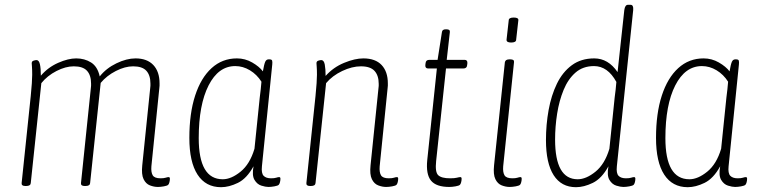

<svg xmlns="http://www.w3.org/2000/svg" viewBox="-20 -772 3167 799"><path d="M637 6Q621 6 604 -0.5Q587 -7 577.5 -26.5Q568 -46 572 -84L605 -405Q606 -410 606 -415Q606 -420 606 -424Q606 -459 589 -477.5Q572 -496 534 -496Q500 -496 462 -476.5Q424 -457 399 -427L355 -10Q354 2 336 2H332Q316 2 317 -10L358 -405Q359 -410 359 -415Q359 -420 359 -424Q359 -459 342 -477.5Q325 -496 287 -496Q253 -496 215 -476.5Q177 -457 152 -426L108 -10Q107 2 89 2H85Q69 2 70 -10L108 -373Q111 -402 112.5 -425.5Q114 -449 114 -461Q114 -482 113 -494Q112 -506 112 -509Q112 -517 119.5 -519.5Q127 -522 132 -522Q142 -522 146 -505Q150 -488 150 -457Q180 -492 222 -510.5Q264 -529 297 -529Q332 -529 359 -512Q386 -495 395 -454Q422 -488 464.5 -508.5Q507 -529 544 -529Q592 -529 618 -501.5Q644 -474 644 -425Q644 -421 644 -415.5Q644 -410 643 -405L610 -80Q608 -55 615.5 -42.5Q623 -30 648 -30Q662 -30 669.5 -32.5Q677 -35 682 -35Q687 -35 687 -28Q687 -21 685 -13.5Q683 -6 680 -3Q676 1 662 3.5Q648 6 637 6Z M900 7Q836 7 802 -45.5Q768 -98 768 -198Q768 -300 792 -374Q816 -448 860.5 -488.5Q905 -529 966 -529Q1000 -529 1029.5 -512Q1059 -495 1074 -475Q1079 -504 1083.5 -514.5Q1088 -525 1098 -525H1101Q1111 -525 1112.5 -519.5Q1114 -514 1113 -504L1070 -80Q1067 -51 1077 -40.5Q1087 -30 1108 -30Q1122 -30 1129.5 -32.5Q1137 -35 1142 -35Q1147 -35 1147 -28Q1147 -21 1145 -13.5Q1143 -6 1140 -3Q1136 1 1122 3.5Q1108 6 1097 6Q1085 6 1067.5 0.5Q1050 -5 1039 -23.5Q1028 -42 1035 -80Q1007 -29 970 -11Q933 7 900 7ZM907 -26Q942 -26 981 -57.5Q1020 -89 1039 -153L1061 -367Q1063 -380 1065 -400Q1067 -420 1068 -432Q1049 -462 1020 -479.5Q991 -497 959 -497Q889 -497 848 -416.5Q807 -336 807 -197Q807 -26 907 -26Z M1587 6Q1571 6 1554 -0.5Q1537 -7 1527.5 -26.5Q1518 -46 1522 -84L1555 -405Q1556 -410 1556 -414.5Q1556 -419 1556 -423Q1556 -458 1538.5 -477Q1521 -496 1482 -496Q1445 -496 1404 -476.5Q1363 -457 1337 -426L1293 -10Q1292 2 1274 2H1270Q1254 2 1255 -10L1293 -373Q1296 -402 1297.5 -425.5Q1299 -449 1299 -461Q1299 -482 1298 -494Q1297 -506 1297 -509Q1297 -517 1304.5 -519.5Q1312 -522 1317 -522Q1328 -522 1331.5 -503.5Q1335 -485 1335 -456Q1367 -492 1412 -510.5Q1457 -529 1492 -529Q1542 -529 1568 -501.5Q1594 -474 1594 -425Q1594 -421 1594 -415.5Q1594 -410 1593 -405L1560 -80Q1558 -55 1565.5 -42.5Q1573 -30 1598 -30Q1612 -30 1619.5 -32.5Q1627 -35 1632 -35Q1637 -35 1637 -28Q1637 -21 1635 -13.5Q1633 -6 1630 -3Q1626 1 1612 3.5Q1598 6 1587 6Z M1850 6Q1795 6 1773.5 -20.5Q1752 -47 1758 -106L1798 -487H1762Q1749 -487 1750 -501L1751 -509Q1752 -523 1767 -523H1801L1819 -638Q1820 -650 1835 -650H1838Q1854 -650 1852 -638L1839 -523H1913Q1926 -523 1925 -509L1924 -501Q1923 -487 1908 -487H1836L1795 -102Q1790 -56 1803.5 -43Q1817 -30 1853 -30Q1872 -30 1881.5 -32.5Q1891 -35 1896 -35Q1901 -35 1901 -28Q1901 -21 1899 -13.5Q1897 -6 1894 -3Q1890 1 1875.5 3.5Q1861 6 1850 6Z M2101 6Q2085 6 2068 -0.5Q2051 -7 2041.5 -26.5Q2032 -46 2036 -84L2081 -513Q2083 -525 2100 -525H2104Q2121 -525 2119 -513L2074 -80Q2072 -55 2079.5 -42.5Q2087 -30 2112 -30Q2126 -30 2133.5 -32.5Q2141 -35 2146 -35Q2151 -35 2151 -28Q2151 -21 2149 -13.5Q2147 -6 2144 -3Q2140 1 2126 3.5Q2112 6 2101 6ZM2107 -595Q2087 -595 2088 -607L2097 -687Q2097 -699 2118 -699Q2139 -699 2137 -687L2128 -607Q2128 -595 2107 -595Z M2377 7Q2316 7 2284 -43Q2252 -93 2252 -189Q2252 -253 2263 -314Q2274 -375 2297.5 -423.5Q2321 -472 2359.5 -500.5Q2398 -529 2453 -529Q2511 -529 2550 -472L2578 -730Q2581 -752 2593 -752H2604Q2617 -752 2615 -730L2547 -80Q2544 -51 2554 -40.5Q2564 -30 2585 -30Q2599 -30 2606.5 -32.5Q2614 -35 2619 -35Q2624 -35 2624 -28Q2624 -21 2622 -13.5Q2620 -6 2617 -3Q2613 1 2599 3.5Q2585 6 2574 6Q2562 6 2544.5 0.5Q2527 -5 2516 -23.5Q2505 -42 2512 -80Q2484 -29 2447 -11Q2410 7 2377 7ZM2384 -26Q2419 -26 2458 -57.5Q2497 -89 2516 -153L2538 -367Q2540 -383 2542 -399Q2544 -415 2545 -431Q2509 -497 2452 -497Q2406 -497 2375 -470Q2344 -443 2325.5 -398Q2307 -353 2298.5 -299Q2290 -245 2290 -191Q2290 -26 2384 -26Z M2842 7Q2778 7 2744 -45.5Q2710 -98 2710 -198Q2710 -300 2734 -374Q2758 -448 2802.5 -488.5Q2847 -529 2908 -529Q2942 -529 2971.5 -512Q3001 -495 3016 -475Q3021 -504 3025.5 -514.5Q3030 -525 3040 -525H3043Q3053 -525 3054.5 -519.5Q3056 -514 3055 -504L3012 -80Q3009 -51 3019 -40.5Q3029 -30 3050 -30Q3064 -30 3071.5 -32.5Q3079 -35 3084 -35Q3089 -35 3089 -28Q3089 -21 3087 -13.5Q3085 -6 3082 -3Q3078 1 3064 3.5Q3050 6 3039 6Q3027 6 3009.5 0.5Q2992 -5 2981 -23.5Q2970 -42 2977 -80Q2949 -29 2912 -11Q2875 7 2842 7ZM2849 -26Q2884 -26 2923 -57.5Q2962 -89 2981 -153L3003 -367Q3005 -380 3007 -400Q3009 -420 3010 -432Q2991 -462 2962 -479.5Q2933 -497 2901 -497Q2831 -497 2790 -416.5Q2749 -336 2749 -197Q2749 -26 2849 -26Z"/></svg>

Font: Asap Condensed Condensed Thin
Style: Italic
Weight: 100
Width: 3
Italic angle: -6°
Designer: Pablo Cosgaya
Foundry: Omnibus-Type
Version: Version 3.001; ttfautohint (v1.8.4.7-5d5b)